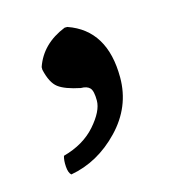

<svg xmlns="http://www.w3.org/2000/svg" viewBox="-60 -183 365 405"><g transform="rotate(-15 123.0 19.5)"><path d="M46.9 -58.1V-64Q63 -110.8 115.2 -131.8H121.1Q201.2 -104 201.2 0Q201.2 64 155 112.1Q108.9 160.2 48.8 170.9Q43 166 42 152.1Q41 138.2 43.9 128.9Q88.9 116.7 115 86.9Q141.1 57.1 141.1 34.2Q141.1 13.2 135 6.6Q128.9 0 115.2 0Q82 -6.8 67.9 -17.6Q53.7 -28.3 46.9 -58.1Z"/></g></svg>

Font: Linux Biolinum
Style: Bold
Weight: 700
Designer: Philipp H. Poll
Foundry: Philipp H. Poll
Version: Version 1.3.2 ; ttfautohint (v0.9)